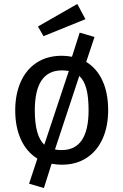

<svg xmlns="http://www.w3.org/2000/svg" viewBox="-20 -821 624 971"><path d="M527 -264Q527 -182 499 -119.5Q471 -57 418 -22.5Q365 12 292 12Q268 12 241 7L202 130L127 108L169 -19Q115 -52 86 -115Q57 -178 57 -263Q57 -345 85 -407.5Q113 -470 166 -504.5Q219 -539 293 -539Q317 -539 344 -534L383 -656L458 -634L416 -508Q470 -475 498.5 -412.5Q527 -350 527 -264ZM156 -263Q156 -134 204 -89L328 -462Q311 -465 293 -465Q156 -465 156 -263ZM428 -264Q428 -331 416.5 -373Q405 -415 381 -437L258 -65Q273 -62 292 -62Q428 -62 428 -264ZM412 -724 200 -638 172 -687 371 -801Z"/></svg>

Font: FiraGO
Style: Regular
Weight: 400
Designer: bBox Type
Foundry: bBox Type GmbH
Version: Version 1.001;April 20, 2020;FontCreator 12.0.0.2555 64-bit